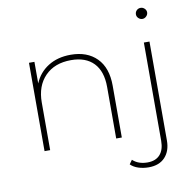

<svg xmlns="http://www.w3.org/2000/svg" viewBox="-96 -817 1121 1111"><g transform="rotate(-10 465.0 -261.5)"><path d="M565 -305V0H532V-303Q532 -395 485.5 -443.5Q439 -492 353 -492Q256 -492 200 -434.5Q144 -377 144 -280V0H111V-519H143V-392Q168 -453 223.5 -488Q279 -523 356 -523Q453 -523 509 -466.5Q565 -410 565 -305ZM583 161 600 137Q633 168 687 168Q735 168 760.5 139.5Q786 111 786 58V-519H819V62Q819 124 785 160.5Q751 197 689 197Q657 197 629 188Q601 179 583 161ZM769 -687Q769 -701 778.5 -710.5Q788 -720 802 -720Q815 -720 825 -710.5Q835 -701 835 -688Q835 -675 825 -665Q815 -655 802 -655Q789 -655 779 -664.5Q769 -674 769 -687Z"/></g></svg>

Font: Montserrat Alternates ExLight
Style: Regular
Weight: 275
Designer: Julieta Ulanovsky
Foundry: Julieta Ulanovsky
Version: Version 7.200